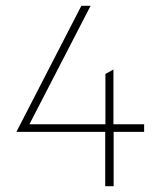

<svg xmlns="http://www.w3.org/2000/svg" viewBox="-20 -645 561 665"><path d="M344.4 0V-188.2H37.5V-189.6L261.8 -625H293.8L81.9 -214.6H345.1V-388.9L372.9 -404.2V-214.6H479.2V-188.2H373.6V0Z"/></svg>

Font: Afacad Flux Thin
Style: Regular
Weight: 250
Designer: Kristian Moeller
Foundry: Dicotype
Version: Version 1.100